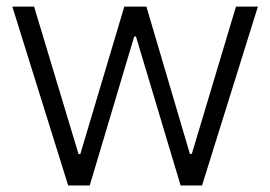

<svg xmlns="http://www.w3.org/2000/svg" viewBox="-20 -566 825 586"><path d="M188 0H253.9L389.6 -454.6H395L531.2 0H596.7L767.1 -545.9H700.2L565.4 -96.2H559.6L426.8 -545.9H359.4L225.1 -95.7H219.7L84 -545.9H17.6Z"/></svg>

Font: Guggenheim Sans Display Light
Style: Regular
Weight: 300
Designer: Modified by Tom Baber under direction of Pentagram Design 2023
Foundry: rsms
Version: Version 1.001;Glyphs 3.1.2 (3151)